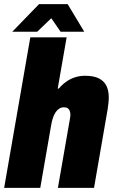

<svg xmlns="http://www.w3.org/2000/svg" viewBox="-23 -905 559 925"><path d="M-3 0 123 -725H298L255 -478H260Q276 -497 295.5 -511Q315 -525 338 -532.5Q361 -540 387 -540Q428 -540 453 -527.5Q478 -515 489.5 -492Q501 -469 501 -436Q501 -423 499.5 -409.5Q498 -396 496 -381L430 0H256L315 -339Q316 -343 316 -346.5Q316 -350 316 -354Q316 -364 312.5 -372Q309 -380 302.5 -384Q296 -388 285 -388Q272 -388 262 -381.5Q252 -375 244.5 -363.5Q237 -352 232 -337Q227 -322 224 -305L171 0ZM36 -752 165 -885H303L383 -752H269L207 -842H250L156 -752Z"/></svg>

Font: Archivo Condensed Black
Style: Italic
Weight: 900
Width: 3
Italic angle: -10°
Designer: Hector Gatti
Foundry: Omnibus-Type
Version: Version 2.001